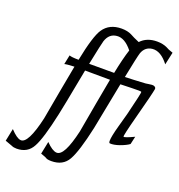

<svg xmlns="http://www.w3.org/2000/svg" viewBox="-322 -770 1043 1120"><g transform="rotate(20 199.5 -210.0)"><path d="M569 -613 552 -535Q503 -599 451 -594Q407 -589 391 -545Q383 -520 356 -385Q398 -386 483 -391Q487 -392 499.5 -393.5Q512 -395 520 -396Q531 -397 538.5 -392Q546 -387 545 -378Q540 -347 498 -189Q463 -57 468 -55Q475 -51 532 -78L521 -29Q503 -15 464 -1Q429 11 406 9Q400 8 400 -5Q400 -31 419 -100L443 -187Q479 -333 476 -336Q474 -340 417 -338Q403 -338 381 -337L346 -336Q295 -73 289 -44Q255 112 223 168Q192 223 120 223Q104 223 93 220Q83 213 50 202L66 124Q105 164 131 166Q156 168 177.5 127Q199 86 218 3Q254 -202 279 -335L280 -340Q210 -341 125 -341Q75 -77 68 -49Q33 113 3 167Q-27 224 -95 224Q-114 224 -126 218Q-158 206 -170 202L-154 124Q-114 167 -90 169Q-43 174 -4 3Q6 -55 27 -169Q48 -283 59 -341Q11 -339 -2 -335L10 -393Q24 -387 68 -387Q99 -543 130 -589Q167 -644 243 -644Q279 -644 305 -631Q324 -620 362 -604Q399 -644 463 -644Q499 -644 526 -631Q536 -624 569 -613ZM327 -539Q279 -599 231 -594Q184 -590 167 -538Q162 -523 134 -386H289Q308 -481 327 -539ZM295 -386H296Z"/></g></svg>

Font: GFS Neohellenic Rg
Style: Italic
Weight: 400
Italic angle: -12°
Designer: Takis Katsoulidis and George D. Matthiopoulos
Foundry: Takis Katsoulidis and George D. Matthiopoulos
Version: Version 1.0